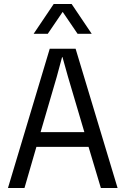

<svg xmlns="http://www.w3.org/2000/svg" viewBox="-20 -945 631 965"><path d="M230 -700H360L571 0H487L425 -207H163L103 0H20ZM404 -281 322 -558 294 -658H292L265 -558L184 -281ZM322 -925 220 -775H149L250 -925ZM441 -775H370L268 -925H340Z"/></svg>

Font: TASA Explorer VF
Style: Regular
Weight: 400
Designer: Weizhong Zhang
Foundry: Local Remote
Version: Version 1.000;Glyphs 3.2 (3192)